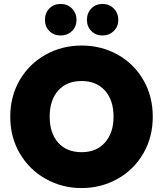

<svg xmlns="http://www.w3.org/2000/svg" viewBox="-20 -947 827 974"><path d="M394 7Q295 7 212 -39.5Q129 -86 80.5 -168.5Q32 -251 32 -355Q32 -459 80.5 -541.5Q129 -624 212 -670Q295 -716 394 -716Q494 -716 576.5 -670Q659 -624 707 -541.5Q755 -459 755 -355Q755 -251 707 -168.5Q659 -86 576 -39.5Q493 7 394 7ZM394 -175Q469 -175 512.5 -224Q556 -273 556 -355Q556 -439 512.5 -487.5Q469 -536 394 -536Q318 -536 275 -487.5Q232 -439 232 -355Q232 -272 275 -223.5Q318 -175 394 -175ZM287 -767Q253 -767 230.5 -789.5Q208 -812 208 -846Q208 -881 230.5 -904Q253 -927 287 -927Q322 -927 345 -904Q368 -881 368 -846Q368 -812 345 -789.5Q322 -767 287 -767ZM500 -767Q466 -767 443.5 -789.5Q421 -812 421 -846Q421 -881 443.5 -904Q466 -927 500 -927Q534 -927 557 -904Q580 -881 580 -846Q580 -812 557 -789.5Q534 -767 500 -767Z"/></svg>

Font: Fz Poppins ExtBd
Style: Regular
Weight: 800
Designer: Ninad Kale (Devanagari), Jonny Pinhorn (Latin)
Foundry: Indian Type Foundry
Version: Vit hóa bi Vntype.Com & FontZin.Com